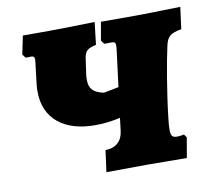

<svg xmlns="http://www.w3.org/2000/svg" viewBox="-63 -577 720 649"><g transform="rotate(-10 297.5 -252.5)"><path d="M447 -503H322L311 -440L320 -428C325 -427 335 -428 344 -428C355 -428 359 -426 359 -415C359 -409 358 -402 357 -393L342 -275L290 -265C255 -273 241 -287 241 -317C241 -323 241 -329 242 -336L250 -392C254 -415 263 -423 292 -429L301 -506C225 -504 168 -503 144 -503H54L41 -440L50 -428C53 -427 62 -428 70 -428C77 -428 81 -425 81 -415C81 -413 80 -410 80 -406L71 -330C70 -322 70 -314 70 -307C70 -214 137 -162 242 -162C269 -162 298 -165 329 -172L324 -130C320 -94 299 -74 262 -73L252 1C294 1 360 0 391 0C433 0 493 1 528 1L540 -68L532 -79C528 -78 519 -76 508 -76C493 -76 487 -81 487 -104C487 -114 488 -126 490 -143C500 -232 518 -334 529 -383C536 -416 547 -424 585 -431L595 -506C517 -504 468 -503 447 -503Z"/></g></svg>

Font: Alegreya SC Black
Style: Italic
Weight: 900
Italic angle: -7°
Designer: Juan Pablo del Peral
Foundry: Huerta Tipografica
Version: Version 2.007;PS 002.007;hotconv 1.0.88;makeotf.lib2.5.64775